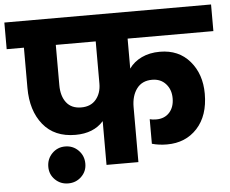

<svg xmlns="http://www.w3.org/2000/svg" viewBox="-72 -805 1129 943"><g transform="rotate(-5 492.5 -333.0)"><path d="M323.2 -292Q370.6 -292 396.2 -323Q421.9 -354 421.9 -400.9V-608.9H225.1V-410.2Q225.1 -356.4 250 -324.2Q274.9 -292 323.2 -292ZM-17.1 -608.9V-740.2H1002V-608.9H579.1V-460.9Q602.1 -493.7 641.1 -512.2Q680.2 -530.8 731 -530.8Q823.7 -530.8 878.4 -467Q933.1 -403.3 933.1 -306.2Q933.1 -198.2 876 -136.2Q818.8 -74.2 727.1 -74.2Q687 -74.2 652.8 -84V-205.1Q666 -201.2 685.1 -201.2Q725.6 -201.2 749.8 -227.5Q773.9 -253.9 773.9 -297.9Q773.9 -340.8 748.5 -368.9Q723.1 -397 681.2 -397Q631.3 -397 605.2 -361.8Q579.1 -326.7 579.1 -271V0H421.9V-215.8Q373 -160.2 283.2 -160.2Q179.7 -160.2 123.8 -229.2Q67.9 -298.3 67.9 -410.2V-608.9ZM227.1 74.2Q189 74.2 162.6 48.3Q136.2 22.5 136.2 -15.1Q136.2 -54.2 162.6 -81.1Q189 -107.9 227.1 -107.9Q265.6 -107.9 292.2 -81.1Q318.8 -54.2 318.8 -15.1Q318.8 22.5 292.2 48.3Q265.6 74.2 227.1 74.2Z"/></g></svg>

Font: SVN-Poppins
Style: Bold
Weight: 700
Designer: Ninad Kale (Devanagari), Jonny Pinhorn (Latin)
Foundry: Indian Type Foundry
Version: Version 3.200;PS 1.000;hotconv 16.6.54;makeotf.lib2.5.65590